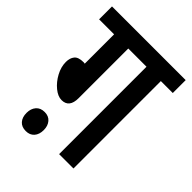

<svg xmlns="http://www.w3.org/2000/svg" viewBox="-193 -716 842 842"><g transform="rotate(45 228.5 -295.0)"><path d="M181 -542V-234Q181 -175 134 -175Q111 -175 86.5 -195Q62 -215 45.5 -245.5Q29 -276 29 -307Q29 -331 41 -346Q53 -361 86 -361L93 -360V-542H0V-622H457V-542H383V0H294V-542ZM65 -27Q65 -53 79 -69.5Q93 -86 119 -86Q144 -86 158 -69.5Q172 -53 172 -27Q172 0 158 16Q144 32 119 32Q93 32 79 16Q65 0 65 -27Z"/></g></svg>

Font: Noto Sans ExtraCondensed Medium
Style: Regular
Weight: 500
Width: 2
Designer: Monotype Design Team
Foundry: Monotype Imaging Inc.
Version: Version 2.013; ttfautohint (v1.8.4.7-5d5b)